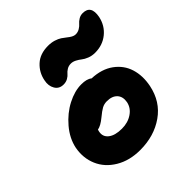

<svg xmlns="http://www.w3.org/2000/svg" viewBox="-195 -859 999 999"><g transform="rotate(-45 305.0 -359.5)"><path d="M228 -521Q195.8 -521 180.7 -546.6Q165.5 -572.3 172.9 -606.9Q182.1 -655.3 217.8 -688.2Q253.4 -721.2 313 -721.2Q336.4 -721.2 356.2 -715.1Q376 -709 389.2 -700.2Q402.3 -691.4 413.3 -682.4Q424.3 -673.3 435.3 -667.2Q446.3 -661.1 457 -661.1Q473.1 -661.1 486.8 -669.4Q500.5 -677.7 508.5 -687.5Q516.6 -697.3 530.3 -705.6Q543.9 -713.9 560.1 -713.9Q621.1 -713.9 606.9 -639.2Q595.7 -586.4 555.9 -554.2Q516.1 -522 460.9 -522Q437.5 -522 418 -529.8Q398.4 -537.6 387 -546.9Q375.5 -556.2 360.6 -564Q345.7 -571.8 331.1 -571.8Q314.5 -571.8 301.5 -563.7Q288.6 -555.7 281.2 -546.4Q273.9 -537.1 260 -529.1Q246.1 -521 228 -521ZM269 2Q190.4 2 133.1 -32.5Q75.7 -66.9 51.8 -123Q27.8 -179.2 40 -244.1Q51.8 -301.3 94.2 -351.3Q136.7 -401.4 190.4 -429.2Q244.1 -457 293 -457Q334 -457 353 -440.9Q424.8 -438 472.2 -403.6Q519.5 -369.1 536.1 -315.7Q552.7 -262.2 540 -198.2Q520.5 -102.5 446 -50.3Q371.6 2 269 2ZM185.1 -217.8Q178.2 -184.6 204.1 -164.3Q230 -144 279.8 -144Q324.2 -144 356.4 -165.8Q388.7 -187.5 396 -223.1Q402.3 -258.8 383.1 -279.8Q363.8 -300.8 325.2 -300.8Q304.7 -300.8 288.3 -291.7Q272 -282.7 246.1 -261.2Q211.9 -232.9 188 -229Q187.5 -227.5 185.1 -217.8Z"/></g></svg>

Font: Shantell Sans Irregular Bouncy
Style: Bold Italic
Weight: 700
Italic angle: -11.31°
Designer: Stephen Nixon, Anya Danilova, Shantell Martin
Foundry: Arrow Type
Version: Version 1.006;[9816181b4]